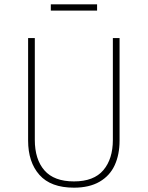

<svg xmlns="http://www.w3.org/2000/svg" viewBox="-20 -858 683 888"><path d="M533 -208Q533 -143 510.5 -94Q488 -45 440.5 -17.5Q393 10 322 10Q215 10 162.5 -49Q110 -108 110 -208V-682H141V-211Q141 -121 185.5 -70Q230 -19 322 -19Q414 -19 458 -71Q502 -123 502 -211V-682H533ZM429 -809H215V-838H429Z"/></svg>

Font: Firava
Style: Regular
Weight: 400
Designer: Carrois Corporate & Edenspiekermann AG
Foundry: Greg Finn Gibson
Version: Version 5.000